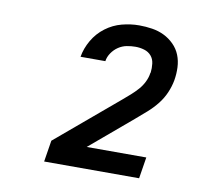

<svg xmlns="http://www.w3.org/2000/svg" viewBox="-64 -914 728 663"><g transform="rotate(10 300.0 -583.0)"><path d="M131 -323 143 -398 360 -581Q373 -592 386 -603.5Q399 -615 410.5 -628Q422 -641 429.5 -656.5Q437 -672 439 -687Q439 -688 439.5 -688.5Q440 -689 440 -689Q442 -705 440 -721Q438 -737 428.5 -748Q419 -759 404 -763.5Q389 -768 373 -768Q358 -768 342.5 -765Q327 -762 313.5 -753Q300 -744 290.5 -730Q281 -716 279 -701H192Q197 -731 213.5 -759.5Q230 -788 256 -807.5Q282 -827 312.5 -835Q343 -843 373 -843Q396 -843 418.5 -839.5Q441 -836 460.5 -826.5Q480 -817 495.5 -801.5Q511 -786 519 -766Q527 -746 528 -723Q529 -700 525 -677Q521 -655 511.5 -633Q502 -611 487 -592Q472 -573 453.5 -556.5Q435 -540 417 -525L416 -524L267 -398H476L464 -323Z"/></g></svg>

Font: Iosevka SS04 SmBd Ex Obl
Style: Regular
Weight: 600
Width: 7
Italic angle: -9°
Monospace: yes
Designer: Belleve Invis
Foundry: Belleve Invis
Version: Version 19.0.0; ttfautohint (v1.8.4)